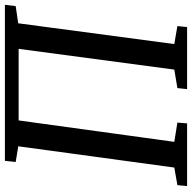

<svg xmlns="http://www.w3.org/2000/svg" viewBox="-20 -763 783 783"><g transform="rotate(-90 371.5 -371.5)"><path d="M4.1 0 8 -39.6 79.7 -52.2 166.4 -688.5 102.4 -699 107.2 -743H743.4L738.1 -699L668 -688.7L583.3 -52.2L656.6 -39.6L652.7 0H399.5L403.8 -39.6L479.2 -52.2L563.9 -687H271.9L184.5 -52.2L263.1 -39.6L259.8 0Z"/></g></svg>

Font: Merriweather Light
Style: Italic
Weight: 300
Italic angle: -7.8°
Designer: Eben Sorkin
Foundry: Eben Sorkin
Version: Version 2.101